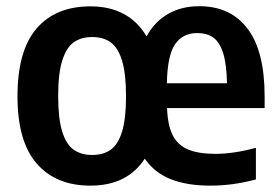

<svg xmlns="http://www.w3.org/2000/svg" viewBox="-20 -574 882 604"><path d="M812.5 -234H505.5Q507.5 -180 523.2 -148.8Q539 -117.5 571.5 -103.8Q604 -90 658 -90Q715 -90 785 -109V-9.5Q712.5 10 642.5 10Q567 10 516 -10.8Q465 -31.5 435.5 -75Q380.5 10 264.5 10Q156 10 95.5 -59.5Q35 -129 35 -271Q35 -414.5 95 -484.2Q155 -554 264.5 -554Q325 -554 369.5 -530Q414 -506 441 -459.5Q466.5 -506 508.8 -530.2Q551 -554.5 607 -554.5Q705 -554.5 758.8 -483.8Q812.5 -413 812.5 -270.5ZM505 -312H694Q693 -372 682 -406.8Q671 -441.5 651 -455.8Q631 -470 600.5 -470Q554.5 -470 530.5 -434.5Q506.5 -399 505 -312ZM376.5 -270.5Q376.5 -342 364 -383Q351.5 -424 328.2 -440.8Q305 -457.5 270 -457.5Q235 -457.5 211.8 -440.8Q188.5 -424 175.8 -383.5Q163 -343 163 -272.5Q163 -201.5 175.5 -160.8Q188 -120 211.5 -103.2Q235 -86.5 270 -86.5Q305 -86.5 328.2 -103Q351.5 -119.5 364 -160Q376.5 -200.5 376.5 -270.5Z"/></svg>

Font: Encode Sans Semi Condensed SmBd
Style: Regular
Weight: 600
Width: 4
Designer: Multiple Designers
Foundry: Impallari Type
Version: Version 2.000